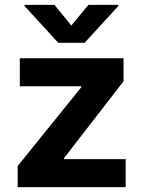

<svg xmlns="http://www.w3.org/2000/svg" viewBox="-20 -770 589 790"><path d="M52.7 -86.9 314.5 -411.1V-415H61.5V-530.3H488.3V-435.5L243.2 -119.1V-115.2H497.1V0H52.7ZM273.4 -665 343.8 -750H466.8V-745.1L328.1 -593.8H219.7L81.1 -745.1V-750H204.1Z"/></svg>

Font: Pretendard JP
Style: Bold
Weight: 700
Designer: Base glyphs from Inter by Rasmus Andersson; Hangeul glyphs from Noto Sans CJK(Source Han Sans) by Jang Soo-young and Kan
Foundry: Kil Hyung-jin
Version: Version 1.309